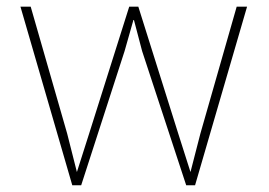

<svg xmlns="http://www.w3.org/2000/svg" viewBox="-20 -548 797 568"><path d="M207.5 -39.1 178.7 -152.8 70.8 -528.3H40.5L193.8 0H220.2L348.6 -397L375.5 -491.7L400.4 -397L530.8 0H557.1L710.9 -528.3H680.2L572.8 -152.8L543.5 -39.1L507.3 -152.8L389.2 -528.3H362.3L243.7 -152.8Z"/></svg>

Font: Vazirmatn Thin
Style: Regular
Weight: 100
Designer: Saber Rastikerdar
Foundry: Saber Rastikerdar
Version: Version 33.003